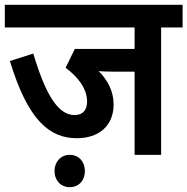

<svg xmlns="http://www.w3.org/2000/svg" viewBox="-20 -642 777 796"><path d="M648 -528H737V-622H0V-528H538V-439H290L252 -361C305 -322 341 -273 341 -221C341 -184 322 -165 289 -165C221 -165 169 -249 118 -420L21 -389C96 -143 185 -69 299 -69C387 -69 451 -118 451 -209C451 -261 428 -309 389 -347C404 -346 422 -345 444 -345H538V0H648ZM206 67C206 106 232 134 269 134C307 134 332 106 332 67C332 29 307 0 269 0C232 0 206 29 206 67Z"/></svg>

Font: Noto Sans SemiCondensed SemiBold
Style: Italic
Weight: 600
Width: 4
Italic angle: -12°
Designer: Monotype Design Team
Foundry: Monotype Imaging Inc.
Version: Version 2.013